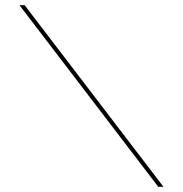

<svg xmlns="http://www.w3.org/2000/svg" viewBox="-20 -720 705 740"><path d="M55 -700H75L610 0H590Z"/></svg>

Font: Engraving Unshaded CC
Style: Bold
Weight: 700
Designer: indestructible type*
Foundry: Cowboy Collective
Version: Version 1.000